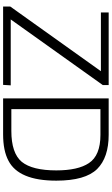

<svg xmlns="http://www.w3.org/2000/svg" viewBox="238 -957 719 1235"><g transform="rotate(90 597.5 -339.5)"><path d="M60 -629V-679H527V-641L105 -49H529L526 0H22V-46L438 -629ZM613 -679H847Q993 -679 1067 -605Q1142 -529 1142 -342Q1142 -100 1013 -34Q949 0 844 0H613ZM682 -626V-53H822Q965 -53 1021 -120Q1076 -188 1076 -342Q1076 -482 1029 -552Q980 -626 848 -626Z"/></g></svg>

Font: Pavanam
Style: Regular
Weight: 400
Designer: Tharique Azeez
Foundry: Tharique Azeez
Version: Version 1.86; ttfautohint (v1.3) -l 8 -r 50 -G 200 -x 14 -D 